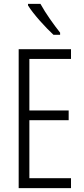

<svg xmlns="http://www.w3.org/2000/svg" viewBox="-20 -967 432 987"><path d="M188 -947H124V-939C153 -892 216 -824 255 -788H289V-799C256 -841 216 -896 188 -947ZM345 0V-51H131V-349H333V-399H131V-664H345V-714H76V0Z"/></svg>

Font: Noto Sans Georgian ExtraCondensed Light
Style: Regular
Weight: 300
Width: 2
Designer: Monotype Design Team, Akaki Razmadze
Foundry: Google LLC
Version: Version 2.005